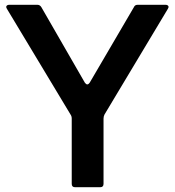

<svg xmlns="http://www.w3.org/2000/svg" viewBox="-20 -783 732 803"><path d="M294 0Q280 0 280 -14V-287Q280 -297 275 -304L9 -746Q6 -751 6 -754Q6 -758 9.5 -760.5Q13 -763 19 -763H136Q147 -763 153 -753L335 -437Q340 -430 345 -430Q350 -430 355 -437L540 -753Q544 -763 556 -763H672Q678 -763 681.5 -760.5Q685 -758 685 -754Q685 -751 682 -746L417 -304Q413 -296 413 -287V-14Q413 0 399 0Z"/></svg>

Font: Open Sauce Two SemiBold
Style: Regular
Weight: 600
Designer: Alfredo Marco Pradil
Foundry: Creative Sauce Fz LLC
Version: Version 1.477